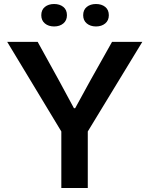

<svg xmlns="http://www.w3.org/2000/svg" viewBox="-20 -938 746 958"><path d="M286 0V-282L16 -729H168L275 -535L349 -398H355L430 -535L539 -729H690L418 -282V0ZM459 -806Q431 -806 413 -821Q395 -836 395 -862Q395 -889 413 -903.5Q431 -918 459 -918Q487 -918 505 -903.5Q523 -889 523 -862Q523 -836 505 -821Q487 -806 459 -806ZM250 -806Q222 -806 204 -821Q186 -836 186 -862Q186 -889 204 -903.5Q222 -918 250 -918Q278 -918 296 -903.5Q314 -889 314 -862Q314 -836 296 -821Q278 -806 250 -806Z"/></svg>

Font: Mona Sans ExtraLight SemiBold
Style: Regular
Weight: 600
Version: Version 2.000